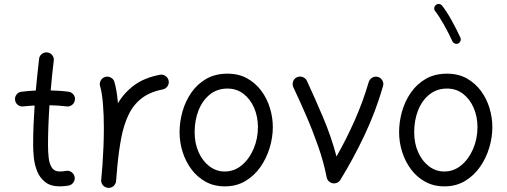

<svg xmlns="http://www.w3.org/2000/svg" viewBox="-20 -888 2497 945"><path d="M348.6 -396Q346.7 -380.9 334.7 -371.6Q322.8 -362.3 308.1 -364.3Q268.1 -369.1 223.6 -370.1Q220.2 -321.3 218.3 -272.2Q216.3 -223.1 216.3 -173.3Q216.3 -142.1 219.5 -112.3Q222.7 -82.5 235.1 -63.2Q247.6 -43.9 274.9 -43.9Q288.6 -43.9 304.7 -46.9Q319.3 -49.8 331.8 -41Q344.2 -32.2 347.2 -17.6Q350.1 -2.9 341.3 9.8Q332.5 22.5 317.9 25.4Q306.2 27.3 295.4 28.3Q284.7 29.3 274.9 29.3Q229.5 29.3 202.9 8.5Q176.3 -12.2 163.3 -44.2Q150.4 -76.2 146.7 -110.8Q143.1 -145.5 143.1 -173.3Q143.1 -222.7 145 -271.5Q147 -320.3 150.4 -368.7Q122.1 -367.2 94.7 -364.3Q80.1 -362.3 67.9 -371.6Q55.7 -380.9 54.2 -396Q52.2 -410.6 61.5 -422.9Q70.8 -435.1 85.9 -436.5Q119.6 -440.9 156.2 -442.4Q159.7 -481.4 163.8 -520.5Q168 -559.6 172.4 -598.1Q173.8 -612.8 185.8 -622.3Q197.8 -631.8 212.9 -629.9Q227.5 -628.4 237.1 -616.5Q246.6 -604.5 244.6 -589.4Q240.2 -552.7 236.3 -516.1Q232.4 -479.5 229.5 -442.9Q252 -442.4 273.9 -440.9Q295.9 -439.5 317.4 -436.5Q332 -434.6 341.6 -422.6Q351.1 -410.6 348.6 -396Z M510.7 36.6Q505.9 36.1 501.5 34.2Q501.5 34.2 501.5 34.2Q500.5 33.7 500 33.7Q482.4 25.9 478.5 7.3Q478.5 6.8 478.5 6.3Q478.5 6.3 478.5 5.4Q477.5 1 478 -3.9Q478 -5.9 478.5 -7.3Q480 -24.9 481.4 -42.2Q482.9 -59.6 484.4 -76.7Q487.3 -119.1 489.3 -166.3Q491.2 -213.4 491.2 -259.8Q491.2 -322.3 486.6 -377.7Q481.9 -433.1 472.7 -463.9Q468.3 -478 475.8 -491.7Q483.4 -505.4 497.6 -509.3Q511.7 -513.7 525.4 -506.3Q539.1 -499 543 -484.9Q549.3 -463.4 553.7 -436.8Q558.1 -410.2 560.5 -379.9Q590.8 -431.6 640.6 -468.5Q690.4 -505.4 767.1 -520Q781.7 -522.9 794.4 -514.2Q807.1 -505.4 810.1 -490.7Q813 -476.1 804.2 -463.4Q795.4 -450.7 780.8 -447.8Q717.3 -435.5 676.8 -403.8Q636.2 -372.1 612.8 -323.2Q589.4 -274.4 577.1 -210.7Q564.9 -147 557.6 -70.8Q554.7 -31.2 551.3 3.9Q550.8 8.8 548.8 13.2Q548.8 13.2 548.8 13.2Q548.3 14.2 548.3 14.6Q540.5 32.2 522 36.1Q521.5 36.1 521 36.1Q520.5 36.1 520 36.1Q515.6 37.1 510.7 36.6Z M1099.6 -525.4Q1155.3 -525.4 1197 -502Q1238.8 -478.5 1266.8 -440.2Q1294.9 -401.9 1308.8 -355.5Q1322.8 -309.1 1322.8 -262.7Q1322.8 -211.4 1307.1 -159.9Q1291.5 -108.4 1261.5 -65.7Q1231.4 -22.9 1187.5 3.2Q1143.6 29.3 1086.4 29.3Q1033.7 29.3 992.4 6.6Q951.2 -16.1 922.6 -54.2Q894 -92.3 878.9 -139.9Q863.8 -187.5 863.8 -237.3Q863.8 -288.6 878.2 -339.4Q892.6 -390.1 921.9 -432.4Q951.2 -474.6 995.4 -500Q1039.6 -525.4 1099.6 -525.4ZM1099.6 -452.1Q1049.3 -452.1 1012.9 -422.9Q976.6 -393.6 957.3 -345Q938 -296.4 938 -237.3Q938 -182.6 957.5 -138.9Q977.1 -95.2 1010.7 -69.6Q1044.4 -43.9 1086.4 -43.9Q1132.8 -43.9 1169.7 -74.5Q1206.5 -105 1228 -155Q1249.5 -205.1 1249.5 -262.7Q1249.5 -313.5 1231 -356.7Q1212.4 -399.9 1178.7 -426Q1145 -452.1 1099.6 -452.1Z M1441.4 -507.8Q1455.6 -514.2 1470 -508.8Q1484.4 -503.4 1490.7 -489.7Q1528.3 -408.7 1569.3 -312.3Q1610.4 -215.8 1636.2 -117.7Q1684.1 -201.7 1725.3 -294.4Q1766.6 -387.2 1794.9 -484.4Q1799.3 -498.5 1812.7 -506.1Q1826.2 -513.7 1840.3 -509.3Q1854.5 -505.4 1862.1 -491.7Q1869.6 -478 1865.2 -463.9Q1829.1 -338.4 1773.4 -221.2Q1717.8 -104 1655.3 -2.9Q1648.4 9.3 1633.8 13.2Q1618.7 17.6 1604.7 9Q1590.8 0.5 1587.9 -15.1Q1573.2 -90.3 1546.1 -167.7Q1519 -245.1 1486.8 -319.3Q1454.6 -393.6 1423.8 -458.5Q1417.5 -472.7 1422.6 -487.1Q1427.7 -501.5 1441.4 -507.8Z M2180.2 -525.4Q2235.8 -525.4 2277.6 -502Q2319.3 -478.5 2347.4 -440.2Q2375.5 -401.9 2389.4 -355.5Q2403.3 -309.1 2403.3 -262.7Q2403.3 -211.4 2387.7 -159.9Q2372.1 -108.4 2342 -65.7Q2312 -22.9 2268.1 3.2Q2224.1 29.3 2167 29.3Q2114.3 29.3 2073 6.6Q2031.7 -16.1 2003.2 -54.2Q1974.6 -92.3 1959.5 -139.9Q1944.3 -187.5 1944.3 -237.3Q1944.3 -288.6 1958.7 -339.4Q1973.1 -390.1 2002.4 -432.4Q2031.7 -474.6 2075.9 -500Q2120.1 -525.4 2180.2 -525.4ZM2180.2 -452.1Q2129.9 -452.1 2093.5 -422.9Q2057.1 -393.6 2037.8 -345Q2018.6 -296.4 2018.6 -237.3Q2018.6 -182.6 2038.1 -138.9Q2057.6 -95.2 2091.3 -69.6Q2125 -43.9 2167 -43.9Q2213.4 -43.9 2250.2 -74.5Q2287.1 -105 2308.6 -155Q2330.1 -205.1 2330.1 -262.7Q2330.1 -313.5 2311.5 -356.7Q2293 -399.9 2259.3 -426Q2225.6 -452.1 2180.2 -452.1ZM2125.5 -863.8Q2132.3 -869.1 2141.4 -868.2Q2150.4 -867.2 2155.8 -860.4Q2179.2 -830.6 2203.9 -785.9Q2228.5 -741.2 2246.1 -702.6Q2249.5 -694.8 2246.3 -686.3Q2243.2 -677.7 2234.9 -673.8Q2227.1 -670.4 2218.5 -673.8Q2210 -677.2 2206.5 -685.1Q2189.9 -721.7 2165.8 -764.9Q2141.6 -808.1 2121.6 -833.5Q2116.2 -840.3 2117.4 -849.4Q2118.7 -858.4 2125.5 -863.8Z"/></svg>

Font: Mikhak-FD Regular
Style: FD-Regular
Weight: 400
Designer: Amin Abedi
Version: Version 3.2